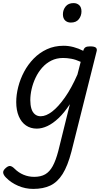

<svg xmlns="http://www.w3.org/2000/svg" viewBox="-62 -815 680 1242"><path d="M153 407Q102 407 55.5 387Q9 367 -23 334Q-40 317 -41.5 302Q-43 287 -24 271Q-8 257 4.5 259Q17 261 32 276Q58 302 90.5 315.5Q123 329 159 329Q202 329 230.5 312.5Q259 296 279 259.5Q299 223 315 162L390 -141Q354 -86 317 -51Q280 -16 244.5 0.5Q209 17 176 17Q136 17 106 -3.5Q76 -24 59.5 -63Q43 -102 43 -155Q43 -202 56 -253Q69 -304 94 -351Q119 -398 156 -436Q193 -474 241.5 -496.5Q290 -519 350 -519Q381 -519 413.5 -510.5Q446 -502 477 -486V-489Q482 -504 491.5 -509.5Q501 -515 521 -515Q550 -515 559 -506Q568 -497 562 -479L400 166Q376 258 343 310.5Q310 363 264 385Q218 407 153 407ZM201 -63Q236 -63 275.5 -93.5Q315 -124 357.5 -184Q400 -244 439 -333L460 -415Q427 -430 399 -435Q371 -440 346 -440Q304 -440 270 -423Q236 -406 210.5 -377Q185 -348 168 -312Q151 -276 142.5 -238.5Q134 -201 134 -167Q134 -136 141 -112.5Q148 -89 163.5 -76Q179 -63 201 -63ZM396 -669Q374 -669 359.5 -682.5Q345 -696 345 -723Q345 -751 362.5 -773Q380 -795 414 -795Q436 -795 450.5 -781.5Q465 -768 465 -741Q465 -713 448 -691Q431 -669 396 -669Z"/></svg>

Font: Playwrite DE SAS
Style: Regular
Weight: 400
Designer: Veronika Burian, José Scaglione
Foundry: TypeTogether
Version: Version 1.002